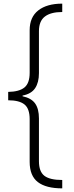

<svg xmlns="http://www.w3.org/2000/svg" viewBox="-20 -819 407 1055"><path d="M322 216Q233 216 188 181.5Q143 147 143 70V-164Q143 -222 114.5 -245Q86 -268 25 -268V-314Q86 -315 114.5 -338.5Q143 -362 143 -419V-653Q143 -725 190.5 -762Q238 -799 322 -799V-753Q259 -753 226.5 -728Q194 -703 194 -648V-417Q194 -366 173 -334.5Q152 -303 104 -294V-290Q152 -280 173 -250.5Q194 -221 194 -168V67Q194 124 224 147Q254 170 322 170Z"/></svg>

Font: Noto Sans Sinhala UI Condensed Light
Style: Regular
Weight: 300
Width: 3
Designer: Jelle Bosma - Monotype Design Team
Foundry: Monotype Imaging Inc.
Version: Version 2.006; ttfautohint (v1.8.4.7-5d5b)